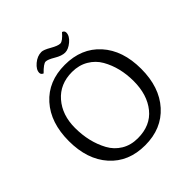

<svg xmlns="http://www.w3.org/2000/svg" viewBox="-220 -984 1152 1152"><g transform="rotate(-45 356.0 -408.5)"><path d="M499 -803Q499 -775 468 -749Q437 -723 409 -723Q381 -723 343.5 -745.5Q306 -768 288 -768Q270 -768 229 -726Q213 -733 213 -747Q213 -774 244.5 -800.5Q276 -827 311 -827Q329 -827 368 -804.5Q407 -782 427 -782Q447 -782 483 -824Q499 -818 499 -803ZM663 -332Q663 -176 579.5 -83Q496 10 355.5 10Q215 10 132 -83Q49 -176 49 -332Q49 -488 132 -580.5Q215 -673 355.5 -673Q496 -673 579.5 -580.5Q663 -488 663 -332ZM529 -515Q504 -559 459 -585.5Q414 -612 356 -612Q253 -612 192 -541.5Q131 -471 131 -362Q131 -243 181 -151Q206 -105 250.5 -78Q295 -51 354 -51Q462 -51 520.5 -123.5Q579 -196 579 -311.5Q579 -427 529 -515Z"/></g></svg>

Font: Overlock
Style: Regular
Weight: 400
Designer: Dario Muhafara
Foundry: Dario Manuel Muhafara
Version: Version 1.002